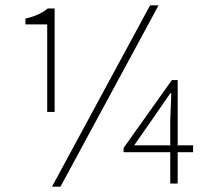

<svg xmlns="http://www.w3.org/2000/svg" viewBox="-20 -692 798 724"><path d="M546 -672 176 12H208L578 -672H546ZM186 -270V-660H160C138 -642 112 -630 76 -622V-600H158V-270H186ZM708 -144H650V-390H628L446 -134V-118H622V0H650V-118H708V-144ZM486 -144 564 -256 622 -340H626L622 -238V-144H486Z"/></svg>

Font: Assistant ExtraLight
Style: Regular
Weight: 275
Designer: Hebrew By Ben Nathan, Latin by Paul Hunt
Version: Version 2.001;PS 002.001;hotconv 1.0.88;makeotf.lib2.5.64775